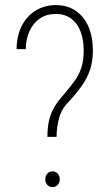

<svg xmlns="http://www.w3.org/2000/svg" viewBox="-20 -741 435 764"><path d="M205.1 -196.3H168.5Q168.9 -234.9 175.3 -262.5Q181.6 -290 196 -314.5Q210.4 -338.9 235.4 -366.7Q258.8 -394.5 276.1 -418Q293.5 -441.4 303.2 -470Q313 -498.5 313 -541Q313 -583 300.5 -615.7Q288.1 -648.4 263.2 -667Q238.3 -685.5 201.7 -685.5Q166 -685.5 139.6 -668Q113.3 -650.4 98.1 -618.7Q83 -586.9 82.5 -545.4H45.9Q46.9 -601.6 67.9 -640.6Q88.9 -679.7 124 -700.2Q159.2 -720.7 201.7 -720.7Q249 -720.7 282.2 -697.5Q315.4 -674.3 332.5 -633.8Q349.6 -593.3 349.6 -541Q349.6 -497.6 338.4 -463.9Q327.1 -430.2 305.9 -400.1Q284.7 -370.1 254.9 -337.9Q226.6 -310.1 215.8 -273.7Q205.1 -237.3 205.1 -196.3ZM160.2 -28.3Q160.2 -41 168.2 -50Q176.3 -59.1 189 -59.1Q201.7 -59.1 209.7 -50Q217.8 -41 217.8 -28.3Q217.8 -14.2 209.7 -5.4Q201.7 3.4 189 3.4Q176.3 3.4 168.2 -5.4Q160.2 -14.2 160.2 -28.3Z"/></svg>

Font: Roboto Condensed ExtraLight
Style: Regular
Weight: 250
Designer: Christian Robertson
Foundry: Google
Version: Version 3.008; 2023